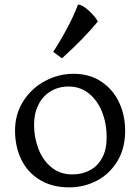

<svg xmlns="http://www.w3.org/2000/svg" viewBox="-20 -800 606 830"><path d="M45 -235Q45 -307 80.9 -363Q116.8 -419 175 -450Q233.2 -481 297.8 -481Q367.2 -481 417.6 -447.5Q468 -414 494.5 -358Q521 -302 521 -235Q521 -158 487 -102.5Q453 -47 397.8 -18.5Q342.5 10 279.8 10Q204.2 10 151.1 -23Q98 -56 71.5 -111.5Q45 -167 45 -235ZM441 -205.2Q441 -267.8 420.5 -317.9Q400 -368 362.9 -397Q325.8 -426 276.8 -426Q232.5 -426 198.4 -405Q164.2 -384 145.8 -346.4Q127.2 -308.8 127.2 -260.5Q127.2 -206.8 145.8 -157.5Q164.2 -108.2 201.8 -77.1Q239.2 -46 293 -46Q335.2 -46 368.8 -64Q402.2 -82 421.6 -117.5Q441 -153 441 -205.2ZM248 -548 210 -576Q241 -623 271 -679.5Q301 -736 317 -780Q336 -780 364.5 -753.5Q393 -727 403 -707Q342 -633 248 -548Z"/></svg>

Font: TMT Limkin
Style: Regular
Weight: 400
Designer: Gabriel Drozdov
Version: Version 1.000;Glyphs 3.1.2 (3151)